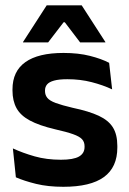

<svg xmlns="http://www.w3.org/2000/svg" viewBox="-20 -706 497 738"><path d="M223.5 12Q164.5 12 118.8 0.8Q73 -10.5 41 -24.5L29.5 -135.5Q67.5 -118 113.2 -105Q159 -92 214 -92Q262 -92 283.5 -104.2Q305 -116.5 305 -141V-144Q305 -160.5 295.2 -171Q285.5 -181.5 261 -190.2Q236.5 -199 192 -209Q130.5 -223.5 94.8 -242.8Q59 -262 43.5 -290.2Q28 -318.5 28 -358V-362.5Q28 -432 77.5 -467.2Q127 -502.5 224 -502.5Q281.5 -502.5 325.8 -491.2Q370 -480 399.5 -464.5L411 -362.5Q376 -379 332.5 -390.2Q289 -401.5 239 -401.5Q206.5 -401.5 187.8 -396.2Q169 -391 161 -381.5Q153 -372 153 -358.5V-356Q153 -341 161.8 -330Q170.5 -319 194 -310.2Q217.5 -301.5 260 -291.5Q322 -278.5 359.5 -261Q397 -243.5 414 -216.2Q431 -189 431 -145V-139Q431 -63 379.5 -25.5Q328 12 223.5 12ZM159.5 -685.5H294L385 -544.5V-543H288L229 -620.5H224.5L165 -543H68.5V-544.5Z"/></svg>

Font: Anek Latin SemiBold
Style: Regular
Weight: 600
Designer: Yesha Goshar
Foundry: Ek Type
Version: Version 1.003